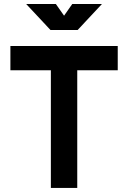

<svg xmlns="http://www.w3.org/2000/svg" viewBox="-20 -918 626 938"><path d="M228.5 0H357.4V-574.7H555.2V-693.4H30.8V-574.7H228.5ZM226.6 -771.5H359.4L478 -898.4H333L293 -841.3L252.9 -898.4H107.9Z"/></svg>

Font: Cascadia Mono NF
Style: Bold
Weight: 700
Monospace: yes
Designer: Aaron Bell
Foundry: Saja Typeworks
Version: Version 2404.023